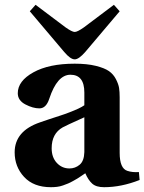

<svg xmlns="http://www.w3.org/2000/svg" viewBox="-20 -767 601 799"><path d="M104 -720 128 -747 253 -653Q280 -634 291 -634Q302 -634 329 -653L454 -747L478 -720L335 -551Q308 -520 291 -520Q273 -520 247 -551ZM41 -133Q41 -222 147 -258Q158 -262 186.5 -271.5Q215 -281 231 -286Q247 -291 269 -299.5Q291 -308 306 -315Q321 -322 331 -329V-382Q331 -456 273 -456Q218 -456 185 -356Q172 -316 144 -316Q117 -316 85.5 -332.5Q54 -349 54 -379Q54 -430 119 -466Q184 -502 291 -502Q342 -502 378.5 -493Q415 -484 433.5 -471Q452 -458 462.5 -437.5Q473 -417 475.5 -401Q478 -385 478 -362V-131Q478 -66 510 -56Q531 -49 558 -51L561 -18Q485 12 413 12Q380 12 363.5 -3Q347 -18 335 -46Q332 -44 319.5 -35.5Q307 -27 302 -24Q297 -21 284.5 -14Q272 -7 263.5 -3.5Q255 0 242.5 4.5Q230 9 217.5 10.5Q205 12 192 12Q120 12 80.5 -30.5Q41 -73 41 -133ZM195 -150Q195 -112 216.5 -89Q238 -66 269 -66Q293 -66 311.5 -81.5Q330 -97 331 -134V-279Q249 -242 241 -237Q195 -211 195 -150Z"/></svg>

Font: Heuristica
Style: Bold
Weight: 700
Version: Version 1.0.2